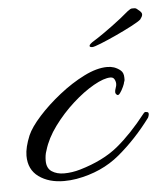

<svg xmlns="http://www.w3.org/2000/svg" viewBox="-42 -503 472 554"><g transform="rotate(-5 194.0 -225.5)"><path d="M158 11Q140 14 122 14Q78 14 49 -7Q20 -28 20 -68Q20 -92 34 -126Q44 -149 71 -179Q98 -209 134 -237.5Q170 -266 207 -284.5Q244 -303 274 -303Q285 -303 294 -300Q305 -296 313 -289Q321 -282 321 -268Q321 -265 321 -262Q321 -259 319 -255Q319 -252 314.5 -242Q310 -232 304.5 -224.5Q299 -217 295 -221Q291 -224 291 -229Q291 -234 293.5 -240.5Q296 -247 296 -252Q296 -259 292.5 -265.5Q289 -272 281 -272Q262 -272 232 -255Q202 -238 170.5 -209.5Q139 -181 114 -147Q89 -113 79 -79Q76 -71 75 -63.5Q74 -56 74 -49Q74 -27 88.5 -17.5Q103 -8 124 -8Q147 -8 171 -15Q239 -35 281.5 -70Q324 -105 367 -160Q371 -165 374 -164Q377 -163 379 -163Q382 -162 382 -157Q382 -155 381 -152Q380 -149 379 -147Q336 -89 284 -45.5Q232 -2 158 11ZM237 -364Q229 -364 229 -368Q229 -373 244 -382Q254 -388 275.5 -403Q297 -418 324 -439Q338 -451 347 -458Q356 -465 360 -465Q363 -465 367.5 -465Q372 -465 377 -460Q388 -452 388 -446Q388 -442 386 -438.5Q384 -435 381 -431Q374 -425 353 -414Q332 -403 307 -391.5Q282 -380 262 -372Q242 -364 237 -364Z"/></g></svg>

Font: Allura
Style: Regular
Weight: 400
Designer: Robert E. Leuschke
Foundry: Robert E. Leuschke
Version: Version 1.110